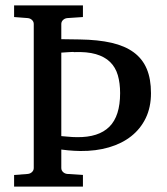

<svg xmlns="http://www.w3.org/2000/svg" viewBox="-20 -691 618 711"><path d="M424.8 -346.2Q424.8 -383.3 416.3 -412.6Q407.7 -441.9 387.7 -461.4Q367.7 -481 335 -490.5Q302.2 -500 253.9 -498Q252.9 -499 245.4 -498.5Q237.8 -498 229.5 -497.6Q219.7 -496.6 207 -496.1V-187Q218.3 -186 229 -185.1Q238.3 -184.1 248 -183.6Q257.8 -183.1 265.1 -183.1Q345.2 -182.1 385 -221.7Q424.8 -261.2 424.8 -346.2ZM539.1 -346.2Q539.1 -293.9 519.8 -253.9Q500.5 -213.9 465.8 -186.5Q431.2 -159.2 383.3 -145.3Q335.4 -131.3 277.8 -131.8Q267.1 -131.8 254.9 -132.6Q242.7 -133.3 231.9 -134.3Q219.2 -135.7 207 -137.2V-68.8Q207 -60.1 213.4 -54Q219.7 -47.9 229 -46.9L287.1 -43V0H32.2V-43L83 -46.9Q92.3 -47.9 98.6 -54Q105 -60.1 105 -68.8V-602.1Q105 -610.8 98.6 -616.9Q92.3 -623 83 -624L32.2 -627.9V-670.9H287.1V-627.9L229 -624Q219.7 -623 213.4 -616.9Q207 -610.8 207 -602.1V-545.9L274.9 -544.9Q343.3 -543.9 393.1 -532.5Q442.9 -521 475.3 -497.1Q507.8 -473.1 523.4 -436Q539.1 -398.9 539.1 -346.2Z"/></svg>

Font: BabelStone Ogham Stemless
Style: Regular
Weight: 400
Designer: Andrew West
Foundry: BabelStone
Version: Version 2.02 March 14, 2022